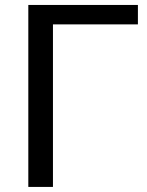

<svg xmlns="http://www.w3.org/2000/svg" viewBox="-20 -736 578 756"><path d="M523 -640H188.5V0H91.5V-716.5H523Z"/></svg>

Font: Lato
Style: Regular
Weight: 400
Designer: Lukasz Dziedzic with Adam Twardoch and Botio Nikoltchev
Foundry: tyPoland Lukasz Dziedzic
Version: Version 2.015; 2015-08-06; http://www.latofonts.com/